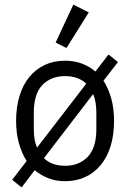

<svg xmlns="http://www.w3.org/2000/svg" viewBox="-20 -776 568 835"><path d="M269 -567 222 -591 299 -756 366 -722ZM33 6 96 -76Q74 -110 62 -154Q50 -198 50 -250Q50 -309 64.5 -357.5Q79 -406 107 -440.5Q135 -475 174.5 -493.5Q214 -512 263 -512Q303 -512 336 -499.5Q369 -487 395 -465L452 -539L493 -506L430 -425Q452 -391 464 -347Q476 -303 476 -250Q476 -190 461.5 -142Q447 -94 419 -59.5Q391 -25 351.5 -6.5Q312 12 263 12Q223 12 190 -1Q157 -14 131 -36L74 39ZM263 -445Q202 -445 164.5 -406.5Q127 -368 127 -286V-214Q127 -166 141 -134L355 -412Q321 -445 263 -445ZM263 -55Q324 -55 361.5 -94Q399 -133 399 -214V-286Q399 -335 385 -367L171 -88Q205 -55 263 -55Z"/></svg>

Font: PlemolJP
Style: Regular
Weight: 400
Monospace: yes
Version: v2.0.4; ttfautohint (v1.8.4.7-5d5b-dirty) -l 6 -r 45 -G 200 